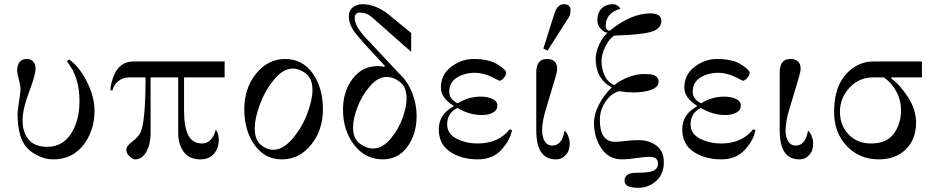

<svg xmlns="http://www.w3.org/2000/svg" viewBox="-20 -750 4480 918"><path d="M108 -468Q129 -468 139.5 -454.5Q150 -441 150 -424Q150 -391 120 -313Q88 -229 88 -174Q88 -117 117 -82.5Q146 -48 206 -48Q278 -48 319 -110Q360 -172 360 -268Q360 -383 300 -456L310 -466Q359 -432 395.5 -359.5Q432 -287 432 -221Q432 -125 378.5 -56.5Q325 12 235 12Q196 12 157.5 -7.5Q119 -27 98 -57Q64 -107 64 -207Q64 -218 71 -265Q78 -312 78 -321Q78 -342 71 -366Q62 -402 62 -410Q62 -468 108 -468Z M1054 -456V-380H860V-222Q860 -142 880.5 -103Q901 -64 947 -64Q993 -64 1012 -130Q1026 -112 1026 -82Q1026 -42 1003 -15Q980 12 938 12Q884 12 858 -24.5Q832 -61 832 -114V-380H700V-111Q700 -62 680 -25Q660 12 626 12Q614 12 598 -4Q584 -18 584 -32Q584 -52 611.5 -72.5Q639 -93 650 -113Q676 -160 676 -380H600Q568 -380 546 -362.5Q524 -345 518 -318H508Q508 -341 519 -374Q530 -407 546 -425Q574 -456 618 -456Z M1287 -34Q1334 -34 1379.5 -88Q1425 -142 1449.5 -208Q1474 -274 1474 -319Q1474 -374 1443 -398Q1412 -422 1379 -422Q1333 -422 1289.5 -368.5Q1246 -315 1222 -249Q1198 -183 1198 -137Q1198 -82 1226.5 -58Q1255 -34 1287 -34ZM1328 12Q1246 12 1197 -57Q1148 -126 1148 -228Q1148 -328 1204.5 -398Q1261 -468 1344 -468Q1426 -468 1475 -399Q1524 -330 1524 -228Q1524 -128 1467.5 -58Q1411 12 1328 12Z M1764 -40Q1808 -40 1847 -86Q1886 -132 1905 -186Q1924 -240 1924 -279Q1924 -333 1893 -357.5Q1862 -382 1829 -382Q1786 -382 1747.5 -336.5Q1709 -291 1688.5 -236Q1668 -181 1668 -141Q1668 -88 1699.5 -64Q1731 -40 1764 -40ZM1810 12Q1727 12 1673.5 -57Q1620 -126 1620 -226Q1620 -313 1666 -373.5Q1712 -434 1786 -434Q1806 -434 1818 -430L1820 -435L1725 -538Q1705 -562 1688 -581Q1671 -600 1659.5 -623.5Q1648 -647 1648 -672Q1648 -700 1667.5 -715Q1687 -730 1712 -730Q1773 -730 1834 -684L1946 -592V-502L1758 -668Q1733 -690 1701 -690Q1676 -690 1676 -663Q1676 -626 1728 -570L1889 -398Q1929 -361 1950.5 -306.5Q1972 -252 1972 -196Q1972 -109 1928 -48.5Q1884 12 1810 12Z M2078 -132Q2078 -203 2148 -241V-245Q2088 -282 2088 -331Q2088 -393 2137 -430.5Q2186 -468 2244 -468Q2318 -468 2359 -442Q2400 -416 2400 -403Q2400 -390 2388.5 -377Q2377 -364 2368 -364Q2366 -364 2336 -380Q2292 -402 2251 -402Q2201 -402 2164.5 -379Q2128 -356 2128 -311Q2128 -276 2168 -256Q2219 -288 2279 -288Q2312 -288 2335 -277Q2358 -266 2358 -245Q2358 -223 2336.5 -211.5Q2315 -200 2285 -200Q2223 -200 2167 -234Q2118 -210 2118 -155Q2118 -110 2163 -87Q2208 -64 2264 -64Q2363 -64 2417 -132L2428 -128Q2420 -81 2378 -34.5Q2336 12 2264 12Q2187 12 2132.5 -24Q2078 -60 2078 -132Z M2676 -730Q2708 -730 2708 -699Q2708 -688 2705 -679Q2702 -670 2697 -663Q2692 -656 2686 -646L2598 -508L2578 -518L2628 -676Q2633 -693 2637.5 -702.5Q2642 -712 2652 -721Q2662 -730 2676 -730ZM2594 -468Q2644 -468 2644 -421Q2644 -406 2632 -368L2591 -231Q2572 -170 2572 -126Q2572 -93 2585 -73.5Q2598 -54 2620 -54Q2668 -54 2679 -125Q2690 -118 2697 -99Q2704 -80 2704 -66Q2704 -29 2686 -10Q2667 12 2638 12Q2591 12 2567.5 -22Q2544 -56 2544 -130V-403Q2544 -468 2594 -468Z M2954 12Q2890 12 2855 -41Q2820 -94 2820 -162Q2820 -204 2843.5 -249.5Q2867 -295 2905 -332Q2828 -373 2828 -470Q2828 -502 2846 -539.5Q2864 -577 2885 -593Q2868 -595 2852 -612.5Q2836 -630 2836 -653Q2836 -689 2856.5 -709.5Q2877 -730 2912 -730Q2922 -730 2932.5 -723Q2943 -716 2946 -708Q2910 -698 2892 -676Q2876 -655 2876 -626Q2876 -605 2895 -603Q2997 -686 3090 -686Q3142 -686 3142 -650Q3142 -611 3090.5 -597Q3039 -583 2918 -580Q2895 -568 2875.5 -529.5Q2856 -491 2856 -459Q2856 -420 2871.5 -387.5Q2887 -355 2917 -343Q2942 -364 2982 -380Q3022 -396 3055 -396Q3090 -396 3103 -392Q3129 -383 3129 -359Q3129 -334 3094 -321Q3059 -308 3008 -308Q2978 -308 2940 -314Q2903 -304 2875.5 -264.5Q2848 -225 2848 -176Q2848 -72 2921 -72Q2936 -72 2971.5 -76Q3007 -80 3034 -80Q3084 -80 3119 -53.5Q3154 -27 3154 26Q3154 82 3117.5 115Q3081 148 3031 148Q2966 148 2966 114Q2966 76 3023 76Q3083 76 3104.5 66Q3126 56 3126 32Q3126 0 3086 0Q3058 0 3021 6Q2984 12 2954 12Z M3242 -132Q3242 -203 3312 -241V-245Q3252 -282 3252 -331Q3252 -393 3301 -430.5Q3350 -468 3408 -468Q3482 -468 3523 -442Q3564 -416 3564 -403Q3564 -390 3552.5 -377Q3541 -364 3532 -364Q3530 -364 3500 -380Q3456 -402 3415 -402Q3365 -402 3328.5 -379Q3292 -356 3292 -311Q3292 -276 3332 -256Q3383 -288 3443 -288Q3476 -288 3499 -277Q3522 -266 3522 -245Q3522 -223 3500.5 -211.5Q3479 -200 3449 -200Q3387 -200 3331 -234Q3282 -210 3282 -155Q3282 -110 3327 -87Q3372 -64 3428 -64Q3527 -64 3581 -132L3592 -128Q3584 -81 3542 -34.5Q3500 12 3428 12Q3351 12 3296.5 -24Q3242 -60 3242 -132Z M3758 -468Q3808 -468 3808 -421Q3808 -406 3796 -368L3755 -231Q3736 -170 3736 -126Q3736 -93 3749 -73.5Q3762 -54 3784 -54Q3832 -54 3843 -125Q3854 -118 3861 -99Q3868 -80 3868 -66Q3868 -29 3850 -10Q3831 12 3802 12Q3755 12 3731.5 -22Q3708 -56 3708 -130V-403Q3708 -468 3758 -468Z M4388 -456V-380H4242V-374Q4282 -346 4321 -286Q4360 -226 4360 -164Q4360 -84 4311 -36Q4262 12 4182 12Q4089 12 4028.5 -52Q3968 -116 3968 -214Q3968 -309 4004 -367Q4028 -407 4068 -431.5Q4108 -456 4155 -456ZM4145 -64Q4220 -64 4254 -111.5Q4288 -159 4288 -222Q4288 -272 4264.5 -314.5Q4241 -357 4205 -380H4155Q4087 -380 4041.5 -330.5Q3996 -281 3996 -216Q3996 -150 4037.5 -107Q4079 -64 4145 -64Z"/></svg>

Font: Old Standard TT
Style: Regular
Weight: 400
Designer: Alexey Kryukov <alexios@thessalonica.org.ru>
Version: Version 1.0